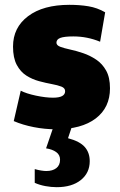

<svg xmlns="http://www.w3.org/2000/svg" viewBox="-20 -528 496 796"><path d="M211 8Q166 8 120 -1Q74 -10 37 -26L66 -152Q89 -140 129 -131.5Q169 -123 200 -123Q250 -123 250 -150Q250 -163 234.5 -169Q219 -175 194.5 -179.5Q170 -184 142 -191.5Q114 -199 89.5 -214.5Q65 -230 49.5 -259Q34 -288 34 -335Q34 -414 96.5 -461Q159 -508 268 -508Q310 -508 346.5 -502Q383 -496 416 -477L395 -355Q342 -377 284 -377Q247 -377 230.5 -371Q214 -365 214 -351Q214 -340 230 -334Q246 -328 271.5 -322.5Q297 -317 325 -307.5Q353 -298 378.5 -281Q404 -264 420 -235.5Q436 -207 436 -162Q436 -82 377 -37Q318 8 211 8ZM215 248Q192 248 168 243.5Q144 239 124 230V173Q138 177 150.5 179Q163 181 172 181Q198 181 213.5 169Q229 157 229 134Q229 114 213 102.5Q197 91 171 87L211 -30H287L262 45Q311 58 331.5 81.5Q352 105 352 140Q352 189 315 218.5Q278 248 215 248Z"/></svg>

Font: Paytone One
Style: Regular
Weight: 400
Designer: Vernon Adams
Foundry: Vernon Adams
Version: Version 1.002; ttfautohint (v1.8.4.7-5d5b);gftools[0.9.23]